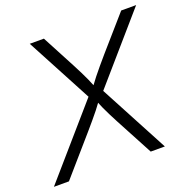

<svg xmlns="http://www.w3.org/2000/svg" viewBox="-148 -853 968 979"><g transform="rotate(-20 336.5 -364.0)"><path d="M-19 0 325.7 -396.5 317.4 -346.2 114.7 -727.5H191.4L286.1 -548.3Q300.3 -521 311.5 -498.8Q322.8 -476.6 332.5 -454.6Q342.3 -432.6 353 -405.8H338.9Q358.4 -432.6 375.7 -454.6Q393.1 -476.6 411.9 -498.8Q430.7 -521 454.1 -548.3L610.8 -727.5H691.9L362.3 -348.1L371.1 -398.9L583 0H506.3L397.5 -204.1Q384.3 -230 373.5 -250.7Q362.8 -271.5 353.3 -292.7Q343.8 -314 333.5 -339.4H349.6Q331.1 -314 314.5 -292.7Q297.9 -271.5 280 -250.7Q262.2 -230 240.2 -204.1L62.5 0Z"/></g></svg>

Font: Inter 18pt Light
Style: Italic
Weight: 300
Italic angle: -9.3988°
Designer: Rasmus Andersson
Foundry: rsms
Version: Version 4.001;git-66647c0bb